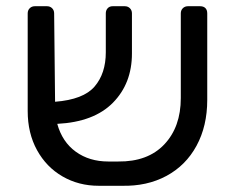

<svg xmlns="http://www.w3.org/2000/svg" viewBox="-20 -591 750 617"><path d="M646 -548V-270Q646 -186 611.5 -122.5Q577 -59 514.5 -25.5Q452 8 371 6H297Q233 6 181 -24Q129 -54 99 -108.5Q69 -163 69 -234V-548Q69 -558 75.5 -564.5Q82 -571 92 -571H131Q141 -571 147.5 -564.5Q154 -558 154 -548L157 -264Q248 -271 284 -313Q320 -355 320 -423V-548Q320 -558 326 -564.5Q332 -571 342 -571H381Q391 -571 397.5 -564.5Q404 -558 404 -548V-419Q404 -323 343 -261Q282 -199 164 -193Q180 -135 223.5 -103.5Q267 -72 328 -72H360Q455 -71 508 -127Q561 -183 561 -276V-548Q561 -558 567.5 -564.5Q574 -571 584 -571H623Q634 -571 640 -565Q646 -559 646 -548Z"/></svg>

Font: Contemporary
Style: Regular
Weight: 400
Designer: Victor Tran
Foundry: Victor Tran
Version: Version 1.100